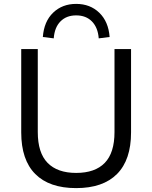

<svg xmlns="http://www.w3.org/2000/svg" viewBox="-20 -957 782 986"><path d="M371 9Q233 9 161 -63.5Q89 -136 89 -277V-705H174V-279Q174 -172 224.5 -120.5Q275 -69 371 -69Q468 -69 518 -120.5Q568 -172 568 -279V-705H653V-277Q653 -136 581 -63.5Q509 9 371 9ZM256 -760 200 -767Q206 -847 253 -892Q300 -937 371 -937Q443 -937 490 -891.5Q537 -846 543 -767L487 -760Q483 -815 452.5 -846.5Q422 -878 371 -878Q321 -878 290.5 -847Q260 -816 256 -760Z"/></svg>

Font: Nunito Sans 10pt
Style: Regular
Weight: 400
Designer: Vernon Adams
Foundry: Vernon Adams
Version: Version 3.101;gftools[0.9.27]